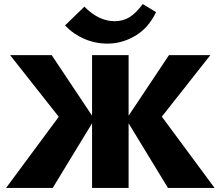

<svg xmlns="http://www.w3.org/2000/svg" viewBox="-20 -931 1093 951"><path d="M812 0 605 -340 817 -658H1022L734 -293L738 -412L1043 0ZM10 0 315 -412 318 -293 30 -658H236L448 -340L241 0ZM436 0V-658H617V0ZM512 -715Q452 -715 397.5 -738.5Q343 -762 302 -805L398 -898Q436 -860 473 -843Q510 -826 547 -826Q590 -826 622.5 -846.5Q655 -867 687 -911L753 -871Q716 -793 650.5 -754Q585 -715 512 -715Z"/></svg>

Font: Ysabeau SC Black
Style: Regular
Weight: 900
Designer: Christian Thalmann (Catharsis Fonts)
Version: Version 2.001;gftools[0.9.30]; featfreeze: smcp